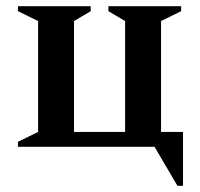

<svg xmlns="http://www.w3.org/2000/svg" viewBox="-20 -474 647 620"><path d="M103 -48V-406L38 -438V-454H273V-438L219 -406V-48H384V-406L330 -438V-454H565V-438L500 -406V-48H571V126H553L479 0H38V-16Z"/></svg>

Font: Spectral SemiBold
Style: Regular
Weight: 600
Designer: Jean-Baptiste Levee
Foundry: Production Type
Version: Version 2.001